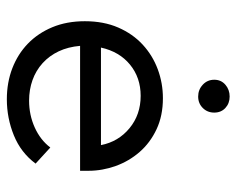

<svg xmlns="http://www.w3.org/2000/svg" viewBox="-85 -598 691 561"><g transform="rotate(90 260.5 -317.5)"><path d="M270 8Q221 8 179.5 -8Q138 -24 107.5 -53.5Q77 -83 59.5 -125Q42 -167 42 -220Q42 -275 60.5 -317.5Q79 -360 110.5 -389Q142 -418 182.5 -433Q223 -448 267 -448Q318 -448 357.5 -429.5Q397 -411 424 -380Q451 -349 465 -310Q479 -271 479 -231V-206H114Q117 -171 130 -143.5Q143 -116 164.5 -96.5Q186 -77 214 -67Q242 -57 274 -57Q316 -57 352.5 -73.5Q389 -90 411 -119L458 -76Q426 -33 375.5 -12.5Q325 8 270 8ZM260 -383Q207 -383 169 -352Q131 -321 119 -267H404Q394 -318 354.5 -350.5Q315 -383 260 -383ZM262 -551Q242 -551 227.5 -564.5Q213 -578 213 -598Q213 -618 227.5 -630.5Q242 -643 262 -643Q282 -643 295.5 -630.5Q309 -618 309 -598Q309 -578 295.5 -564.5Q282 -551 262 -551Z"/></g></svg>

Font: Tilda Sans
Style: Regular
Weight: 400
Designer: ParaType Ltd
Foundry: ParaType Ltd
Version: Version 1.009